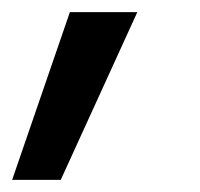

<svg xmlns="http://www.w3.org/2000/svg" viewBox="-52 -153 329 316"><path d="M174 -133H63L-32 143H48Z"/></svg>

Font: Geom
Style: Italic
Weight: 400
Italic angle: -10°
Version: Version 1.102